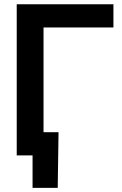

<svg xmlns="http://www.w3.org/2000/svg" viewBox="-20 -748 588 924"><path d="M525.9 -727.5V-615.7H189.5V0H60.5V-727.5ZM136.7 156.2V0H96.7V-111.8H261.7L257.8 156.2Z"/></svg>

Font: Inter Display SemiBold
Style: Regular
Weight: 600
Designer: Rasmus Andersson
Foundry: rsms
Version: Version 4.001;git-9221beed3